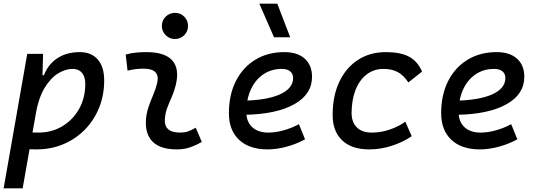

<svg xmlns="http://www.w3.org/2000/svg" viewBox="-23 -815 2973 1060"><path d="M102.1 224.6H-2.9L127.4 -517.6H214.8L211.4 -395ZM178.2 9.8Q142.6 9.8 107.4 7.1Q72.3 4.4 36.6 -0.5L85.4 -95.2Q117.2 -83 189 -83Q262.7 -83 321.3 -118.2Q379.9 -153.3 413.8 -214.1Q447.8 -274.9 447.8 -351.6Q447.8 -391.1 429.7 -412.8Q411.6 -434.6 378.4 -434.6Q337.9 -434.6 296.9 -409.2Q255.9 -383.8 223.1 -329.6Q190.4 -275.4 174.8 -189.5L193.8 -399.9H236.3L208.5 -362.8Q226.1 -441.4 280.8 -484.4Q335.4 -527.3 417.5 -527.3Q481.4 -527.3 516.8 -486.6Q552.2 -445.8 552.2 -371.1Q552.2 -289.6 524.2 -220.2Q496.1 -150.9 445.3 -99.1Q394.5 -47.4 326.4 -18.8Q258.3 9.8 178.2 9.8Z M942.9 -599.6Q913.1 -599.6 891.8 -620.8Q870.6 -642.1 870.6 -671.9Q870.6 -702.1 891.8 -723.1Q913.1 -744.1 942.9 -744.1Q973.1 -744.1 994.1 -723.1Q1015.1 -702.1 1015.1 -671.9Q1015.1 -642.1 994.1 -620.8Q973.1 -599.6 942.9 -599.6ZM1057.6 -109.9 1091.3 -31.2Q1061.5 -14.2 1028.3 -2.2Q995.1 9.8 952.1 9.8Q863.8 9.8 820.8 -31.7Q777.8 -73.2 782.7 -153.3Q785.2 -189.9 797.1 -224.6Q809.1 -259.3 823 -292Q836.9 -324.7 844.2 -355Q854.5 -395 835.7 -415.5Q816.9 -436 770.5 -436Q724.1 -436 681.2 -424.8L670.9 -513.7Q699.7 -522 728.5 -524.7Q757.3 -527.3 786.1 -527.3Q887.2 -527.3 928.2 -481.2Q969.2 -435.1 947.3 -345.2Q939 -310.5 925.5 -280.5Q912.1 -250.5 900.9 -221.2Q889.6 -191.9 887.2 -157.7Q881.8 -83 971.2 -83Q995.6 -83 1013.9 -89.1Q1032.2 -95.2 1057.6 -109.9Z M1458.5 -83Q1497.6 -83 1542 -95.2Q1586.4 -107.4 1627.4 -129.4L1661.1 -45.9Q1613.3 -19.5 1558.6 -4.9Q1503.9 9.8 1454.1 9.8Q1353.5 9.8 1297.1 -43Q1240.7 -95.7 1240.7 -189.9Q1240.7 -291.5 1279.1 -367.2Q1317.4 -442.9 1386.2 -485.1Q1455.1 -527.3 1546.9 -527.3Q1619.1 -527.3 1659.4 -491.2Q1699.7 -455.1 1699.7 -390.6Q1699.7 -294.9 1601.8 -239.7Q1503.9 -184.6 1328.6 -181.2L1318.4 -259.3Q1449.2 -261.2 1522.2 -293.9Q1595.2 -326.7 1595.2 -384.3Q1595.2 -407.7 1579.1 -421.1Q1563 -434.6 1533.2 -434.6Q1475.1 -434.6 1430.9 -404.8Q1386.7 -375 1362.1 -321.3Q1337.4 -267.6 1336.9 -195.8Q1337.4 -142.6 1369.6 -112.8Q1401.9 -83 1458.5 -83ZM1489.7 -609.4 1408.7 -794.9H1507.8L1579.1 -609.4Z M2029.3 -83Q2080.1 -83 2128.7 -99.6Q2177.2 -116.2 2214.8 -143.1L2250 -63Q2202.1 -30.3 2140.6 -10.3Q2079.1 9.8 2015.1 9.8Q1918.9 9.8 1866.2 -40Q1813.5 -89.8 1813.5 -180.2Q1813.5 -285.2 1850.1 -363Q1886.7 -440.9 1952.9 -484.1Q2019 -527.3 2107.9 -527.3Q2188 -527.3 2235.4 -502Q2282.7 -476.6 2307.1 -419.9L2231.4 -359.9Q2206.1 -398.9 2173.3 -416.7Q2140.6 -434.6 2094.2 -434.6Q2041.5 -434.6 2001.7 -404.3Q1961.9 -374 1940.2 -319.3Q1918.5 -264.6 1918 -190.9Q1918.5 -139.6 1947.5 -111.3Q1976.6 -83 2029.3 -83Z M2630.4 -83Q2669.4 -83 2713.9 -95.2Q2758.3 -107.4 2799.3 -129.4L2833 -45.9Q2785.2 -19.5 2730.5 -4.9Q2675.8 9.8 2626 9.8Q2525.4 9.8 2469 -43Q2412.6 -95.7 2412.6 -189.9Q2412.6 -291.5 2450.9 -367.2Q2489.3 -442.9 2558.1 -485.1Q2627 -527.3 2718.8 -527.3Q2791 -527.3 2831.3 -491.2Q2871.6 -455.1 2871.6 -390.6Q2871.6 -294.9 2773.7 -239.7Q2675.8 -184.6 2500.5 -181.2L2490.2 -259.3Q2621.1 -261.2 2694.1 -293.9Q2767.1 -326.7 2767.1 -384.3Q2767.1 -407.7 2751 -421.1Q2734.9 -434.6 2705.1 -434.6Q2647 -434.6 2602.8 -404.8Q2558.6 -375 2533.9 -321.3Q2509.3 -267.6 2508.8 -195.8Q2509.3 -142.6 2541.5 -112.8Q2573.7 -83 2630.4 -83Z"/></svg>

Font: Cascadia Mono NF
Style: Italic
Weight: 400
Italic angle: -10°
Monospace: yes
Designer: Aaron Bell
Foundry: Saja Typeworks
Version: Version 2404.023